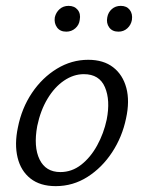

<svg xmlns="http://www.w3.org/2000/svg" viewBox="-20 -627 491 655"><path d="M170 8Q117 8 84 -18Q51 -44 40 -89.5Q29 -135 41 -192Q54 -258 89 -310Q124 -362 174 -392.5Q224 -423 281 -423Q333 -423 366 -397.5Q399 -372 411 -327Q423 -282 410 -223Q397 -160 362.5 -107.5Q328 -55 278.5 -23.5Q229 8 170 8ZM186 -40Q225 -40 257 -65Q289 -90 311.5 -131Q334 -172 344 -219Q357 -285 338 -329.5Q319 -374 266 -374Q231 -374 198.5 -352Q166 -330 142 -290Q118 -250 107 -197Q94 -126 115 -83Q136 -40 186 -40ZM206 -519Q185 -519 174.5 -533.5Q164 -548 167 -568Q171 -585 183.5 -596Q196 -607 214 -607Q234 -607 245 -593.5Q256 -580 252 -559Q250 -542 237 -530.5Q224 -519 206 -519ZM384 -519Q363 -519 352.5 -533.5Q342 -548 346 -568Q349 -585 361.5 -596Q374 -607 392 -607Q412 -607 422.5 -593.5Q433 -580 430 -559Q427 -542 414.5 -530.5Q402 -519 384 -519Z"/></svg>

Font: Ysabeau
Style: Italic
Weight: 400
Italic angle: -12°
Designer: Christian Thalmann (Catharsis Fonts)
Version: Version 2.000;gftools[0.9.27.dev2+g8671c4b]